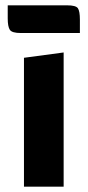

<svg xmlns="http://www.w3.org/2000/svg" viewBox="-20 -701 330 721"><path d="M70 -484 219 -504V0H70ZM58 -577Q25 -577 17 -589Q9 -601 9 -632V-681H232Q265 -681 272.5 -670Q280 -659 280 -627V-577Z"/></svg>

Font: Changa SemiBold
Style: Regular
Weight: 600
Designer: Eduardo Rodriguez Tunni
Foundry: Eduardo Rodriguez Tunni
Version: Version 3.002; ttfautohint (v1.8.2)